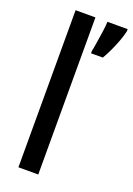

<svg xmlns="http://www.w3.org/2000/svg" viewBox="-146 -816 606 873"><g transform="rotate(20 157.0 -380.0)"><path d="M158 0H62V-760H158ZM314 -750Q309 -727 298.5 -699Q288 -671 275.5 -644.5Q263 -618 252 -600H195V-612Q198 -624 202.5 -653Q207 -682 211.5 -712.5Q216 -743 216 -760H314Z"/></g></svg>

Font: Noto Sans Lao Looped ExtraCondensed Medium
Style: Regular
Weight: 500
Width: 2
Designer: Mark Frömberg, Ben Mitchell
Foundry: The Fontpad Ltd
Version: Version 1.002; ttfautohint (v1.8.4.7-5d5b)